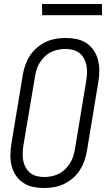

<svg xmlns="http://www.w3.org/2000/svg" viewBox="-20 -933 540 961"><path d="M202 8Q173 8 146 2.5Q119 -3 97 -17.5Q75 -32 60 -54Q45 -76 38.5 -102Q32 -128 32 -156Q32 -184 37 -213L94 -558Q98 -582 106.5 -606.5Q115 -631 129 -653Q143 -675 163.5 -693Q184 -711 208 -722.5Q232 -734 257.5 -738.5Q283 -743 307 -743Q336 -743 363 -737.5Q390 -732 412 -717.5Q434 -703 449 -681Q464 -659 470.5 -633Q477 -607 477 -579Q477 -551 472 -522L415 -177Q411 -153 402.5 -128.5Q394 -104 380 -82Q366 -60 345.5 -42Q325 -24 301 -12.5Q277 -1 251.5 3.5Q226 8 202 8ZM202 -47Q220 -47 239 -51Q258 -55 275 -63.5Q292 -72 306 -86Q320 -100 330.5 -116.5Q341 -133 346.5 -150.5Q352 -168 355 -186L412 -531Q415 -551 415.5 -570Q416 -589 412.5 -607Q409 -625 400 -641Q391 -657 377 -668Q363 -679 344.5 -683.5Q326 -688 307 -688Q289 -688 270 -684Q251 -680 234 -671.5Q217 -663 203 -649Q189 -635 178.5 -618.5Q168 -602 163 -584.5Q158 -567 155 -549L97 -204Q94 -184 93.5 -165Q93 -146 96.5 -128Q100 -110 109 -94Q118 -78 132 -67Q146 -56 164.5 -51.5Q183 -47 202 -47ZM191 -857 190 -913H490L491 -857Z"/></svg>

Font: Iosevka Curly Light
Style: Italic
Weight: 300
Italic angle: -9°
Monospace: yes
Designer: Belleve Invis
Foundry: Belleve Invis
Version: Version 22.1.2; ttfautohint (v1.8.4)